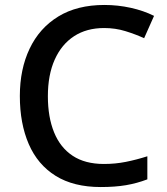

<svg xmlns="http://www.w3.org/2000/svg" viewBox="-20 -744 673 774"><path d="M400 -631Q329 -631 278.5 -598Q228 -565 200.5 -503.5Q173 -442 173 -356Q173 -272 198 -210.5Q223 -149 273 -116Q323 -83 399 -83Q445 -83 487.5 -91.5Q530 -100 574 -114V-21Q532 -5 488 2.5Q444 10 386 10Q277 10 204.5 -35Q132 -80 96 -163Q60 -246 60 -357Q60 -465 99.5 -548Q139 -631 215 -677.5Q291 -724 401 -724Q455 -724 507 -712.5Q559 -701 601 -680L561 -590Q526 -606 485.5 -618.5Q445 -631 400 -631Z"/></svg>

Font: Noto Sans Cham Medium
Style: Regular
Weight: 500
Version: Version 2.002